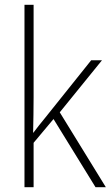

<svg xmlns="http://www.w3.org/2000/svg" viewBox="-20 -780 462 800"><path d="M120 -375V-760H82V0H120V-185L203 -284L378 0H421L229 -312L405 -529H360L168 -289C150 -268 137 -250 119 -227H118C119 -278 120 -324 120 -375Z"/></svg>

Font: Noto Sans Myanmar UI SemiCondensed ExtraLight
Style: Regular
Weight: 200
Width: 4
Designer: Monotype Design Team
Foundry: Monotype Imaging Inc.
Version: Version 2.103